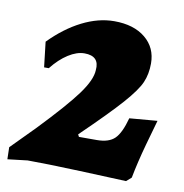

<svg xmlns="http://www.w3.org/2000/svg" viewBox="-81 -574 618 646"><g transform="rotate(10 228.0 -250.5)"><path d="M63 -113Q152 -206 188.5 -256Q225 -306 226 -339Q231 -388 179 -388Q153 -388 124 -369.5Q95 -351 69 -318H53L43 -404Q94 -456 149.5 -484Q205 -512 259 -512Q326 -512 365.5 -479.5Q405 -447 405 -393Q405 -357 392.5 -328Q380 -299 338 -251.5Q296 -204 205 -116L209 -108H270Q311 -108 331 -127.5Q351 -147 365 -199L460 -207Q454 -187 436 -122Q418 -57 408 -4L391 11Q352 9 232.5 4.5Q113 0 53 0L-15 8L-16 -33Z"/></g></svg>

Font: Alegreya SC ExtraBold
Style: Italic
Weight: 800
Italic angle: -7°
Designer: Juan Pablo del Peral
Foundry: Huerta Tipografica
Version: Version 2.007; ttfautohint (v1.6)